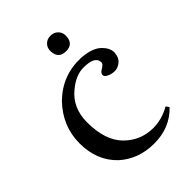

<svg xmlns="http://www.w3.org/2000/svg" viewBox="-188 -710 808 808"><g transform="rotate(-45 216.0 -306.0)"><path d="M111 -254Q111 -146 164 -93Q217 -40 292 -40Q343 -40 392 -68L402 -54Q342 9 248.5 9Q155 9 92 -48Q26 -111 26 -213.5Q26 -316 100 -393Q177 -468 284 -464Q346 -460 374 -433.5Q402 -407 400.5 -379.5Q399 -352 382 -338Q365 -324 346 -324Q327 -324 311 -332.5Q295 -341 298 -352Q301 -363 317 -371Q335 -382 332 -394Q329 -428 263 -428Q218 -428 171 -389Q111 -340 111 -254ZM306 -577Q306 -528 261 -528Q216 -528 214 -573Q213 -594 226 -607.5Q239 -621 259.5 -621Q280 -621 293 -608Q306 -595 306 -577Z"/></g></svg>

Font: GFS Didot
Style: Regular
Weight: 400
Designer: Takis Katsoulidis and George D. Matthiopoulos
Foundry: Takis Katsoulidis and George D. Matthiopoulos
Version: Version 1.0